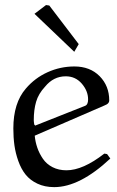

<svg xmlns="http://www.w3.org/2000/svg" viewBox="-20 -748 474 780"><path d="M281.7 -537.6 299.8 -568.8 180.2 -725.6 167 -727.5 120.1 -691.9ZM163.1 -396Q136.2 -367.2 126.7 -334.5Q117.2 -301.8 117.2 -259.8Q117.2 -253.9 119.1 -242.2L123 -237.8L325.2 -317.9Q337.9 -322.3 337.9 -344.2Q337.9 -378.4 312.3 -408.2Q286.6 -438 247.1 -438Q197.3 -438 163.1 -396ZM402.8 -318.8 121.1 -196.8Q123.5 -171.4 131.6 -147.9Q139.6 -124.5 154.3 -103Q168.9 -81.5 193.6 -68.8Q218.3 -56.2 250 -56.2Q316.9 -56.2 403.8 -124L415 -122.1L428.2 -104Q304.2 12.2 200.2 12.2Q161.6 12.2 131.8 -2Q102.1 -16.1 84 -38.8Q65.9 -61.5 54.4 -93.8Q43 -126 38.6 -157.7Q34.2 -189.5 34.2 -226.1Q34.2 -329.6 85 -388.2Q121.6 -431.2 173.3 -454.6Q225.1 -478 282.2 -478Q345.7 -478 384.8 -438.5Q423.8 -398.9 423.8 -339.8Q423.8 -334 420.4 -329.8Q417 -325.7 413.8 -324Q410.6 -322.3 402.8 -318.8Z"/></svg>

Font: Aref Ruqaa
Style: Regular
Weight: 400
Designer: Abdoulla Aref
Version: Version 0.7